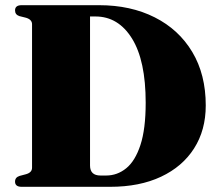

<svg xmlns="http://www.w3.org/2000/svg" viewBox="-20 -720 838 740"><path d="M38 -20Q38 -36.5 55.5 -42L80 -48.5Q103.5 -55 103.5 -73.5V-626.5Q103.5 -644.5 80.5 -651.5L54.5 -658Q38 -663.5 38 -680Q38 -700 63.5 -700H362Q483.5 -700 576.2 -653.2Q669 -606.5 721 -519.8Q773 -433 773 -313.5Q773 -218.5 728 -148Q683 -77.5 600.5 -38.8Q518 0 404.5 0H63.5Q38 0 38 -20ZM389 -43.5Q432 -43.5 466.5 -71.5Q501 -99.5 521.2 -161Q541.5 -222.5 541.5 -324Q541.5 -486.5 488.8 -571.5Q436 -656.5 348 -656.5H327V-82Q327 -43.5 367.5 -43.5Z"/></svg>

Font: Fraunces 72pt S000 Black
Style: Regular
Weight: 900
Version: Version 1.000; ttfautohint (v1.8.3)